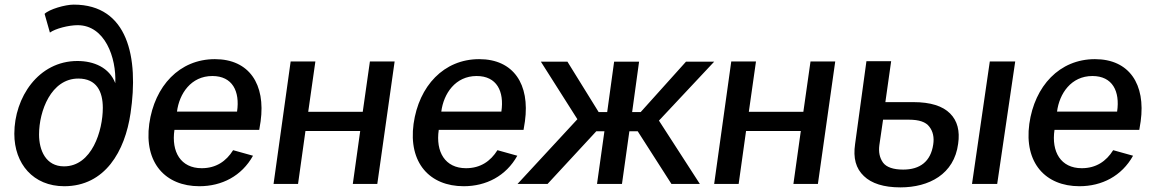

<svg xmlns="http://www.w3.org/2000/svg" viewBox="-20 -796 4995 831"><path d="M258 10C435 10 521 -142 545 -306C581 -547 534 -776 299 -776C262 -776 193 -756 173 -736L196 -655C219 -672 277 -687 316 -687C434 -687 484 -547 479 -436C453 -504 386 -532 315 -532C146 -532 42 -374 42 -217C42 -87 124 10 258 10ZM257 -76C178 -76 149 -146 149 -214C149 -315 201 -456 319 -456C398 -456 425 -400 425 -329C425 -231 378 -76 257 -76Z M1102 -234 1108 -271C1130 -431 1059 -540 910 -540C757 -540 649 -424 626 -260C603 -91 696 10 843 10C940 10 1026 -34 1075 -122L989 -146C959 -98 915 -68 853 -68C762 -68 721 -139 735 -234ZM746 -313C756 -391 807 -467 899 -467C986 -467 1019 -401 1006 -313Z M1238 -530 1164 0H1270L1302 -229H1539L1507 0H1613L1688 -530H1581L1550 -312H1314L1345 -530Z M2246 -234 2252 -271C2274 -431 2203 -540 2054 -540C1901 -540 1793 -424 1770 -260C1747 -91 1840 10 1987 10C2084 10 2170 -34 2219 -122L2133 -146C2103 -98 2059 -68 1997 -68C1906 -68 1865 -139 1879 -234ZM1890 -313C1900 -391 1951 -467 2043 -467C2130 -467 2163 -401 2150 -313Z M2350 0 2561 -228H2596L2564 0H2672L2704 -228H2740L2886 0H3009L2832 -274L3071 -529H2949L2753 -311H2716L2746 -529H2638L2608 -311H2571L2436 -529H2321L2479 -280L2220 0Z M3145 -530 3071 0H3177L3209 -229H3446L3414 0H3520L3595 -530H3488L3457 -312H3221L3252 -530Z M3681 -173C3672 -112 3684 -67 3719 -34C3752 -2 3805 15 3877 15C4001 15 4110 -42 4127 -174C4135 -229 4124 -273 4092 -305C4060 -337 4008 -354 3933 -354H3812L3837 -531H3730ZM4296 0 4374 -530H4264L4187 0ZM3786 -168 3802 -278H3914C3958 -278 3987 -268 4002 -248C4018 -228 4024 -201 4019 -170C4008 -97 3962 -62 3889 -62C3847 -62 3817 -72 3802 -92C3787 -113 3782 -138 3786 -168Z M4911 -234 4917 -271C4939 -431 4868 -540 4719 -540C4566 -540 4458 -424 4435 -260C4412 -91 4505 10 4652 10C4749 10 4835 -34 4884 -122L4798 -146C4768 -98 4724 -68 4662 -68C4571 -68 4530 -139 4544 -234ZM4555 -313C4565 -391 4616 -467 4708 -467C4795 -467 4828 -401 4815 -313Z"/></svg>

Font: Cheyenne Sans Medium
Style: Italic
Weight: 500
Italic angle: -8.13011°
Designer: The Public Sans project authors (U.S. Web Design System), Libre Franklin designed by Pablo Impallari and Rodrigo Fuenzal
Foundry: The Cheyenne Sans Project Authors
Version: Version 2.007